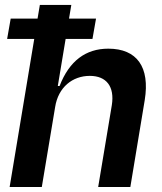

<svg xmlns="http://www.w3.org/2000/svg" viewBox="-20 -747 649 767"><path d="M412.6 -552.6C322.8 -552.6 256.7 -503.9 218 -403.4H210.9L242.2 -591.6H349.4L363.6 -672.6H255.7L264.9 -727.3H139.2L130 -672.6H22.7L8.5 -591.6H116.8L18.5 0H147L200.3 -319.6C212.7 -398.4 269.5 -443.9 338.8 -443.9C405.5 -443.9 438.2 -400.9 426.8 -327.4L372.2 0H500.7L558.2 -347.3C579.5 -479 527.3 -552.6 412.6 -552.6Z"/></svg>

Font: Riot Sans 2.0
Style: Bold Italic
Weight: 600
Italic angle: -9.39999°
Designer: Rasmus Andersson
Foundry: rsms
Version: Version 3.006;hotconv 1.0.109;makeotfexe 2.5.65596